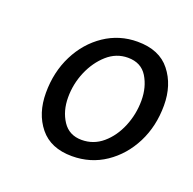

<svg xmlns="http://www.w3.org/2000/svg" viewBox="-64 -820 406 403"><g transform="rotate(20 139.0 -618.5)"><path d="M133 -482Q85.5 -482 61 -512.2Q36.5 -542.5 36.5 -588.5Q36.5 -635 55.5 -672.8Q74.5 -710.5 107.5 -732.8Q140.5 -755 181 -755Q230 -755 254.2 -724.2Q278.5 -693.5 278.5 -648Q278.5 -601.5 259.5 -564Q240.5 -526.5 207.5 -504.2Q174.5 -482 133 -482ZM140.5 -521Q167 -521 187.2 -538.2Q207.5 -555.5 219 -583.2Q230.5 -611 230.5 -641.5Q230.5 -671.5 216.8 -694Q203 -716.5 173.5 -716.5Q147.5 -716.5 127.2 -698.5Q107 -680.5 95.2 -653Q83.5 -625.5 83.5 -595.5Q83.5 -565 98 -543Q112.5 -521 140.5 -521Z"/></g></svg>

Font: Cabin
Style: Italic
Weight: 400
Width: 4
Italic angle: -10°
Designer: Pablo Impallari
Foundry: Pablo Impallari. http://www.impallari.com Igino Marini. http://www.ikern.com
Version: Version 3.001